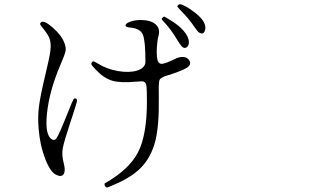

<svg xmlns="http://www.w3.org/2000/svg" viewBox="-20 -808 1540 885"><path d="M495.1 47.9Q584 11.7 628.9 -34.2Q676.8 -83 696.3 -159.2Q713.9 -231.4 711.9 -356.4Q711.9 -365.2 711.9 -380.9Q710.9 -430.7 715.8 -440.4Q720.7 -450.2 750 -460Q758.8 -461.9 763.7 -463.9Q826.2 -484.4 844.7 -498Q863.3 -511.7 852.5 -529.3Q843.8 -543.9 825.2 -545.4Q806.6 -546.9 784.2 -535.2Q740.2 -513.7 724.6 -513.7Q708 -514.6 705.1 -536.1Q701.2 -556.6 703.1 -590.3Q705.1 -624 710.9 -643.6Q719.7 -676.8 696.8 -696.3Q673.8 -715.8 627.9 -715.8Q601.6 -715.8 580.1 -708Q559.6 -700.2 558.6 -691.4Q557.6 -682.6 582 -680.7Q626 -676.8 638.2 -648.9Q650.4 -621.1 650.4 -523.4Q650.4 -495.1 611.3 -482.4Q575.2 -471.7 523.4 -480.5Q468.8 -490.2 426.8 -517.6Q414.1 -525.4 410.2 -525.4Q407.2 -526.4 402.3 -518.6Q399.4 -513.7 402.8 -508.3Q406.2 -502.9 422.9 -485.4Q459 -447.3 497.6 -436Q536.1 -424.8 606.4 -431.6Q607.4 -431.6 609.4 -431.6Q635.7 -434.6 642.6 -431.6Q653.3 -427.7 655.3 -408.2Q657.2 -393.6 657.2 -339.8Q657.2 -185.5 616.2 -106Q575.2 -26.4 462.9 37.1Q460.9 39.1 461.9 43.9Q462.9 48.8 466.8 52.7L467.8 53.7Q470.7 56.6 474.1 56.2Q477.5 55.7 495.1 47.9ZM273.4 -57.6Q263.7 -92.8 269.5 -126Q275.4 -156.2 308.6 -257.8Q309.6 -260.7 311.5 -265.6Q332 -329.1 334.5 -339.8Q336.9 -350.6 330.1 -353.5Q323.2 -356.4 318.8 -350.1Q314.5 -343.8 299.8 -306.6Q270.5 -233.4 258.8 -207Q245.1 -175.8 237.3 -167Q230.5 -160.2 220.7 -165Q185.5 -183.6 196.8 -287.1Q208 -390.6 256.8 -504.9Q279.3 -556.6 282.2 -573.2Q285.2 -589.8 276.4 -611.3Q262.7 -646.5 222.2 -681.6Q181.6 -716.8 168.9 -705.1Q164.1 -700.2 165 -696.3Q166 -692.4 175.8 -680.7Q202.1 -648.4 208 -630.9Q216.8 -607.4 211.9 -571.3Q208 -542 188.5 -460.9Q166 -367.2 159.7 -317.9Q153.3 -268.6 158.2 -213.9Q164.1 -138.7 188 -76.7Q211.9 -14.6 239.3 -2Q263.7 9.8 273.4 -5.4Q283.2 -20.5 273.4 -57.6ZM850.6 -613.3Q850.6 -637.7 826.7 -665.5Q802.7 -693.4 760.7 -717.8Q742.2 -729.5 738.3 -731Q734.4 -732.4 729.5 -727.1Q724.6 -721.7 725.6 -719.2Q726.6 -716.8 737.3 -705.1Q739.3 -703.1 740.2 -702.1Q769.5 -669.9 793.9 -628.9Q811.5 -600.6 817.4 -594.7Q828.1 -583 839.4 -589.4Q850.6 -595.7 850.6 -613.3ZM918.9 -707Q905.3 -732.4 858.9 -764.2Q812.5 -795.9 802.7 -786.1Q795.9 -780.3 798.3 -776.4Q800.8 -772.5 817.4 -754.9Q847.7 -725.6 877 -682.6Q891.6 -661.1 897.5 -658.2Q916 -646.5 923.8 -665Q931.6 -683.6 918.9 -707Z"/></svg>

Font: Bpmf GenWan Min R
Style: R
Weight: 400
Foundry: But Ko
Version: Version 1.320